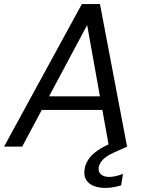

<svg xmlns="http://www.w3.org/2000/svg" viewBox="-35 -720 720 943"><path d="M-15 0 367 -700H456L589 0H500L393 -597L74 0ZM129 -180 164 -247H494L505 -180ZM482 203Q451 203 426 193.5Q401 184 388 163Q375 142 381 108Q385 84 400 62Q415 40 444 19.5Q473 -1 519 -20L576 -43L590 0L527 28Q489 45 471.5 63Q454 81 450 100Q446 123 460.5 136Q475 149 502 149Q516 149 533.5 145Q551 141 569 134L560 190Q542 196 522 199.5Q502 203 482 203Z"/></svg>

Font: DM Sans 11pt
Style: Italic
Weight: 400
Italic angle: -10°
Version: Version 4.004;gftools[0.9.30]